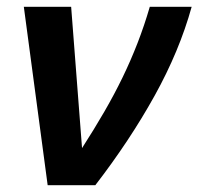

<svg xmlns="http://www.w3.org/2000/svg" viewBox="-20 -544 583 564"><path d="M50 -524H189L221 -109Q257 -165 286.5 -216Q316 -267 340 -316.5Q364 -366 384 -417.5Q404 -469 420 -524H543Q507 -394 434 -262.5Q361 -131 260 0H120Z"/></svg>

Font: Raleway Thin
Style: Bold Italic
Weight: 700
Italic angle: -12°
Version: Version 4.026